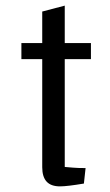

<svg xmlns="http://www.w3.org/2000/svg" viewBox="-20 -653 392 682"><path d="M193 9Q161 9 145.5 -8Q130 -25 130 -59V-612L210 -633V-60Q223 -59 239.5 -57.5Q256 -56 284 -56L278 -1Q248 4 227 6.5Q206 9 193 9ZM56 -443V-500H303V-443Z"/></svg>

Font: Changa ExtraLight Light
Style: Regular
Weight: 300
Version: Version 3.002; ttfautohint (v1.8.2)